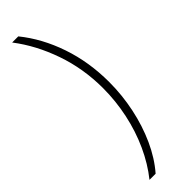

<svg xmlns="http://www.w3.org/2000/svg" viewBox="-298 -710 863 863"><g transform="rotate(-45 133.5 -278.5)"><path d="M220 -281Q220 -198 203 -117Q186 -36 154 34.5Q122 105 76 158H37Q82 102 114.5 31Q147 -40 164 -120Q181 -200 181 -281Q181 -405 142 -517Q103 -629 37 -715H76Q144 -631 182 -519.5Q220 -408 220 -281Z"/></g></svg>

Font: Noto Sans Lao Condensed ExtraLight
Style: Regular
Weight: 200
Width: 3
Designer: Monotype Design Team
Foundry: Monotype Imaging Inc.
Version: Version 2.003; ttfautohint (v1.8.4.7-5d5b)